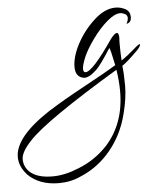

<svg xmlns="http://www.w3.org/2000/svg" viewBox="-283 -298 605 740"><g transform="rotate(-5 19.5 72.5)"><path d="M55 -17Q82 -17 164 -137Q196 -178 196 -136Q195 -129 195 -118Q195 -80 197 -50Q224 -68 248.5 -90Q273 -112 273 -105Q273 -98 260 -84Q217 -41 198 -29Q202 2 202 48.5Q202 95 187 154Q165 244 105 309Q59 358 0 382Q-39 400 -84 400Q-160 400 -204 356Q-234 323 -234 286Q-234 209 -98 120Q-38 82 47 36Q132 -10 171 -34Q158 -98 154 -102Q114 -39 96 -22Q66 6 47 4Q14 -1 14 -40.5Q14 -80 39.5 -128.5Q65 -177 107 -216Q149 -255 191 -255Q211 -255 230 -245Q247 -235 247 -213.5Q247 -192 228 -189Q235 -201 235 -211.5Q235 -222 225.5 -227Q216 -232 207 -232Q186 -232 156.5 -207Q127 -182 98.5 -142.5Q70 -103 58 -73.5Q46 -44 46 -30.5Q46 -17 55 -17ZM-176 226Q-216 268 -216 296Q-216 324 -196 344Q-168 372 -106 372Q-59 372 -6 350Q59 325 107 274Q181 193 181 68Q181 28 174 -16Q-110 155 -176 226Z"/></g></svg>

Font: Lovers Quarrel
Style: Regular
Weight: 400
Designer: Robert E. Leuschke
Foundry: Robert E. Leuschke
Version: Version 1.001